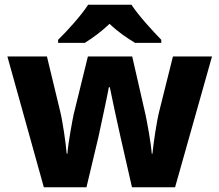

<svg xmlns="http://www.w3.org/2000/svg" viewBox="-20 -786 921 806"><path d="M532 -766H350C321 -721 262 -656 224 -619V-606H336C371 -628 405 -653 440 -686C474 -653 512 -627 547 -606H657V-619C622 -655 561 -721 532 -766ZM485 -215 534 0H715L870 -549H706L649 -321C637 -274 624 -183 620 -141H617C614 -185 598 -271 591 -304L535 -549H349L289 -305C285 -286 266 -186 263 -141H260C256 -186 244 -272 232 -321L177 -549H11L164 0H343L393 -210C404 -262 431 -385 437 -420H441C448 -385 474 -262 485 -215Z"/></svg>

Font: Noto Sans Ethiopic ExtraBold
Style: Regular
Weight: 800
Designer: Monotype Design Team
Foundry: Monotype Imaging Inc.
Version: Version 2.102